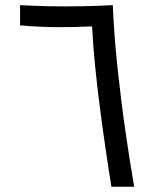

<svg xmlns="http://www.w3.org/2000/svg" viewBox="-20 -713 626 733"><path d="M405.3 0Q394 -69.3 382.6 -148.2Q371.1 -227.1 360.6 -308.1Q350.1 -389.2 342.5 -466.8Q335 -544.4 331.5 -612.3Q265.6 -608.9 195.3 -609.4Q125 -609.9 56.6 -616.2V-693.4Q107.4 -690.4 169.2 -689.2Q231 -688 293.7 -689.2Q356.4 -690.4 410.6 -693.4Q415.5 -577.1 428.7 -453.4Q441.9 -329.6 458.7 -212.9Q475.6 -96.2 492.2 0Z"/></svg>

Font: Cascadia Code PL SemiLight
Style: Regular
Weight: 350
Monospace: yes
Designer: Aaron Bell
Foundry: Saja Typeworks
Version: Version 2404.023; ttfautohint (v1.8.4)